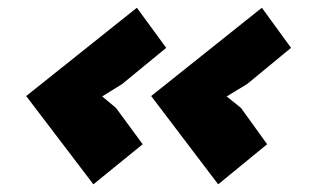

<svg xmlns="http://www.w3.org/2000/svg" viewBox="-20 -504 805 498"><path d="M280.8 -224.1 350.1 -129.9 222.2 -25.9 47.9 -254.9 335 -483.9 411.1 -379.9 296.9 -286.1 245.1 -253.9ZM605 -224.1 672.9 -129.9 545.9 -25.9 372.1 -254.9 659.2 -483.9 734.9 -379.9 621.1 -286.1 567.9 -253.9Z"/></svg>

Font: Sinkin Sans 700 Bold Italic
Style: Bold Italic
Weight: 700
Italic angle: -112°
Designer: Keith Bates
Foundry: K-Type
Version: Sinkin Sans (version 1.0)  by Keith Bates   •   © 2014   www